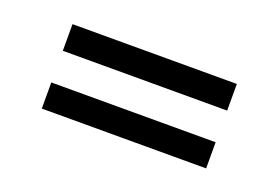

<svg xmlns="http://www.w3.org/2000/svg" viewBox="-41 -570 521 359"><g transform="rotate(20 219.5 -390.0)"><path d="M56 -421V-474H383V-421ZM56 -306V-358H383V-306Z"/></g></svg>

Font: Big Shoulders Text Light
Style: Regular
Weight: 300
Designer: Patric King
Foundry: XO Type Co
Version: Version 1.000; ttfautohint (v1.8.2)